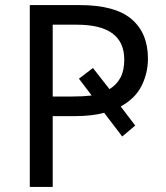

<svg xmlns="http://www.w3.org/2000/svg" viewBox="-20 -734 653 754"><path d="M561 -504Q561 -447 536 -397Q511 -347 454 -316L511 -241L460 -198L389 -291Q341 -278 274 -278H187V0H97V-714H293Q432 -714 496.5 -659Q561 -604 561 -504ZM266 -355Q287 -355 305 -356Q323 -357 340 -359L290 -425L345 -467L410 -384Q438 -401 453 -429Q468 -457 468 -500Q468 -637 282 -637H187V-355Z"/></svg>

Font: Go Noto Kurrent-Regular
Style: Regular
Weight: 400
Designer: Monotype Design Team
Foundry: Monotype Imaging Inc.
Version: Version 2.012; ttfautohint (v1.8.4.7-5d5b)